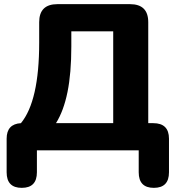

<svg xmlns="http://www.w3.org/2000/svg" viewBox="-20 -725 857 926"><path d="M250 -131H526V-574H324V-501Q324 -372 305.5 -281Q287 -190 250 -131ZM85 181Q12 181 12 106V-56Q12 -127 81 -131Q169 -238 169 -519V-618Q169 -705 257 -705H607Q695 -705 695 -618V-131H719Q795 -131 795 -56V106Q795 181 722 181Q649 181 649 106V0H158V106Q158 181 85 181Z"/></svg>

Font: Chiron GoRound TC EB
Style: Regular
Weight: 700
Designer: Ryoko NISHIZUKA 西塚涼子 (kana, bopomofo & ideographs); Paul D. Hunt (Latin, Greek & Cyrillic); Sandoll Communications 산돌커뮤니
Foundry: Adobe
Version: Version 1.000;hotconv 1.1.1;makeotfexe 2.6.0